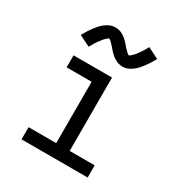

<svg xmlns="http://www.w3.org/2000/svg" viewBox="-177 -885 953 1011"><g transform="rotate(30 300.0 -379.0)"><path d="M99 0V-74H267V-447H115V-520H349V-74H501V0ZM366 -597Q361 -597 355.5 -598Q350 -599 345 -600Q340 -601 335.5 -603Q331 -605 326 -607.5Q321 -610 317 -612.5Q313 -615 308.5 -618Q304 -621 300 -625Q296 -629 292 -632.5Q288 -636 284.5 -640Q281 -644 278 -647.5Q275 -651 271.5 -655Q268 -659 264 -663.5Q260 -668 256 -672Q252 -676 249 -679Q246 -682 241.5 -686Q237 -690 234 -690Q229 -690 226 -687Q223 -684 219 -680Q215 -676 212 -673.5Q209 -671 207 -668Q205 -665 202.5 -662Q200 -659 197.5 -655.5Q195 -652 192 -648Q189 -644 186 -640Q183 -636 180 -631Q177 -626 174 -621Q171 -616 168 -610.5Q165 -605 161 -599L94 -632Q104 -650 113.5 -665Q123 -680 132.5 -692.5Q142 -705 151.5 -715.5Q161 -726 174 -736Q187 -746 202 -752Q217 -758 234 -758Q239 -758 244.5 -757.5Q250 -757 255 -755.5Q260 -754 264.5 -752.5Q269 -751 274 -748.5Q279 -746 283 -743.5Q287 -741 291.5 -737.5Q296 -734 300 -730.5Q304 -727 308 -723Q312 -719 315.5 -715.5Q319 -712 322 -708.5Q325 -705 328.5 -700.5Q332 -696 336 -692Q340 -688 344 -684Q348 -680 351 -677Q354 -674 358.5 -670Q363 -666 366 -666Q371 -666 374 -669Q377 -672 381 -675.5Q385 -679 388 -682Q391 -685 393 -687.5Q395 -690 397.5 -693Q400 -696 402.5 -699.5Q405 -703 408 -707Q411 -711 414 -715.5Q417 -720 420 -724.5Q423 -729 426 -734Q429 -739 432 -745Q435 -751 439 -757L506 -723Q496 -705 486.5 -690Q477 -675 467.5 -662.5Q458 -650 448.5 -639.5Q439 -629 426 -619Q413 -609 398 -603Q383 -597 366 -597Z"/></g></svg>

Font: Iosevka SS04 Extended
Style: Regular
Weight: 400
Width: 7
Monospace: yes
Designer: Belleve Invis
Foundry: Belleve Invis
Version: Version 19.0.0; ttfautohint (v1.8.4)